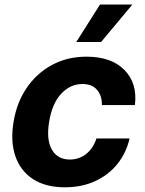

<svg xmlns="http://www.w3.org/2000/svg" viewBox="-20 -797 627 828"><path d="M259.9 10.7Q176.1 10.7 121.8 -25Q67.5 -60.7 46 -124.3Q24.5 -187.9 38.4 -270.6Q51.8 -354.4 95 -417.8Q138.1 -481.2 204.2 -516.9Q270.2 -552.6 353 -552.6Q459.9 -552.6 516.5 -495.4Q573.2 -438.2 561.8 -343.8H419.4Q420.1 -384.2 398.6 -409.4Q377.1 -434.7 335.9 -434.7Q282.7 -434.7 243.6 -392.4Q204.5 -350.1 192.1 -272.7Q179 -194.6 203.7 -151.8Q228.3 -109 281.2 -109Q320.7 -109 351.2 -132.8Q381.7 -156.6 396 -199.9H538.7Q524.5 -137.4 486.2 -89.8Q447.8 -42.3 390.3 -15.8Q332.7 10.7 259.9 10.7ZM308.9 -615.8 411.2 -777.3H550.8L415.8 -615.8Z"/></svg>

Font: Inter UI
Style: Bold Italic
Weight: 700
Italic angle: 9.39999°
Designer: Rasmus Andersson
Foundry: rsms
Version: 3.2;8d6f07862